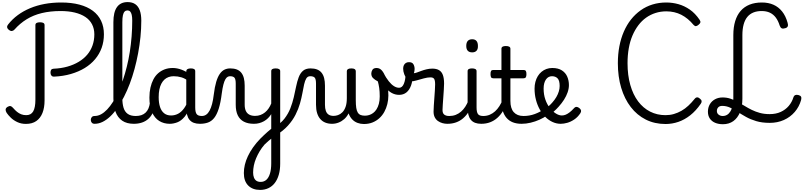

<svg xmlns="http://www.w3.org/2000/svg" viewBox="-20 -1172 7751 1844"><path d="M500 -436Q483 -435 474 -446Q465 -457 465 -474Q465 -492 471.5 -501.5Q478 -511 494 -512Q566 -515 626.5 -532Q687 -549 735.5 -578Q784 -607 817.5 -646.5Q851 -686 868.5 -735.5Q886 -785 886 -842Q886 -896 864 -938.5Q842 -981 800 -1009Q758 -1037 698 -1051.5Q638 -1066 563 -1066Q463 -1066 382 -1046.5Q301 -1027 236 -987Q171 -947 119 -888Q108 -876 94.5 -874.5Q81 -873 66 -884Q50 -897 48.5 -910.5Q47 -924 58 -937Q98 -988 151 -1027Q204 -1066 268.5 -1093Q333 -1120 408 -1134Q483 -1148 568 -1148Q667 -1148 743.5 -1127.5Q820 -1107 872 -1068Q924 -1029 951 -972Q978 -915 978 -843Q978 -773 956.5 -713Q935 -653 893.5 -603.5Q852 -554 793.5 -518.5Q735 -483 661 -461.5Q587 -440 500 -436ZM229 18Q183 18 146 0.5Q109 -17 83.5 -42Q58 -67 44 -88Q33 -106 34 -120Q35 -134 51 -145Q69 -156 81.5 -153Q94 -150 107 -134Q125 -113 143.5 -98Q162 -83 183.5 -74.5Q205 -66 232 -66Q278 -66 299 -102.5Q320 -139 320 -215V-931Q320 -945 331 -951.5Q342 -958 364 -958Q386 -958 397 -951.5Q408 -945 408 -931V-207Q408 -138 388 -87.5Q368 -37 328.5 -9.5Q289 18 229 18Z M889 17Q870 17 861 5.5Q852 -6 852 -20.5Q852 -35 861 -46.5Q870 -58 889 -58Q920 -58 950 -74Q980 -90 1009 -120.5Q1038 -151 1065 -193.5Q1092 -236 1116 -289Q1140 -342 1160.5 -403Q1181 -464 1198 -532Q1215 -600 1226.5 -673Q1238 -746 1244 -822Q1250 -898 1250 -974Q1250 -990 1263 -998Q1276 -1006 1293.5 -1006Q1311 -1006 1324 -998Q1337 -990 1337 -974Q1337 -896 1329 -817Q1321 -738 1306.5 -660.5Q1292 -583 1272 -509.5Q1252 -436 1226.5 -368.5Q1201 -301 1171 -242.5Q1141 -184 1108 -136Q1075 -88 1039 -54Q1003 -20 965.5 -1.5Q928 17 889 17ZM1265 17Q1197 17 1153.5 -13Q1110 -43 1089.5 -98.5Q1069 -154 1069 -228V-959Q1069 -1056 1103.5 -1104Q1138 -1152 1206 -1152Q1250 -1152 1279 -1132Q1308 -1112 1322.5 -1072.5Q1337 -1033 1337 -974Q1337 -955 1324 -946Q1311 -937 1293.5 -937Q1276 -937 1263 -946Q1250 -955 1250 -974Q1250 -1008 1245 -1029.5Q1240 -1051 1230 -1061.5Q1220 -1072 1204 -1072Q1188 -1072 1177 -1061Q1166 -1050 1160.5 -1025.5Q1155 -1001 1155 -959V-228Q1155 -176 1166.5 -137.5Q1178 -99 1206.5 -78.5Q1235 -58 1284 -58Q1298 -58 1304.5 -46.5Q1311 -35 1309.5 -20.5Q1308 -6 1297 5.5Q1286 17 1265 17Z M1265 17Q1251 17 1244.5 5.5Q1238 -6 1239.5 -20.5Q1241 -35 1252 -46.5Q1263 -58 1284 -58Q1314 -58 1337.5 -66Q1361 -74 1378 -90Q1395 -106 1405.5 -130Q1416 -154 1420 -186Q1422 -201 1435 -205.5Q1448 -210 1460.5 -205.5Q1473 -201 1471 -186Q1467 -133 1450 -94.5Q1433 -56 1406 -31.5Q1379 -7 1343.5 5Q1308 17 1265 17Z M1610 17Q1553 17 1509 -10.5Q1465 -38 1440 -94Q1415 -150 1415 -235Q1415 -287 1425 -331Q1435 -375 1453.5 -410Q1472 -445 1499.5 -469Q1527 -493 1562 -506Q1597 -519 1639 -519Q1680 -519 1723 -503Q1766 -487 1800 -461V-386Q1760 -418 1723.5 -429Q1687 -440 1648 -440Q1622 -440 1599.5 -432Q1577 -424 1559.5 -408Q1542 -392 1529.5 -368Q1517 -344 1510.5 -312Q1504 -280 1504 -239Q1504 -184 1517 -144.5Q1530 -105 1556.5 -84Q1583 -63 1623 -63Q1659 -63 1690.5 -79.5Q1722 -96 1748.5 -132.5Q1775 -169 1794 -229L1810 -168Q1787 -91 1753.5 -51Q1720 -11 1682.5 3Q1645 17 1610 17ZM1900 17Q1866 17 1841 7.5Q1816 -2 1800 -21.5Q1784 -41 1776.5 -70.5Q1769 -100 1769 -140V-486Q1769 -501 1780 -508Q1791 -515 1813 -515Q1834 -515 1844.5 -508.5Q1855 -502 1855 -488V-140Q1855 -95 1868.5 -76.5Q1882 -58 1919 -58Q1928 -58 1932.5 -46.5Q1937 -35 1935.5 -20.5Q1934 -6 1925.5 5.5Q1917 17 1900 17Z M1900 17Q1891 17 1887 5.5Q1883 -6 1885 -20.5Q1887 -35 1895 -46.5Q1903 -58 1918 -58Q1942 -58 1960.5 -71Q1979 -84 1993 -110Q2007 -136 2017 -174Q2027 -212 2033 -263Q2042 -337 2056.5 -385.5Q2071 -434 2091 -462.5Q2111 -491 2136 -503Q2161 -515 2191 -515Q2200 -515 2204.5 -503.5Q2209 -492 2208.5 -477.5Q2208 -463 2203 -451.5Q2198 -440 2189 -440Q2177 -440 2165.5 -433.5Q2154 -427 2144 -409.5Q2134 -392 2125.5 -359.5Q2117 -327 2110 -275Q2099 -185 2080.5 -127.5Q2062 -70 2036.5 -38.5Q2011 -7 1977 5Q1943 17 1900 17Z M2478 652Q2406 652 2364 610Q2322 568 2322 490Q2322 451 2331.5 410.5Q2341 370 2361 327.5Q2381 285 2411 242.5Q2441 200 2481 159Q2498 142 2515 126Q2532 110 2549.5 94.5Q2567 79 2585 65V-76Q2572 -55 2554.5 -37.5Q2537 -20 2515.5 -8Q2494 4 2470 10.5Q2446 17 2419 17Q2361 17 2322 -3.5Q2283 -24 2263.5 -64.5Q2244 -105 2244 -166V-369Q2244 -411 2232 -425.5Q2220 -440 2189 -440Q2173 -440 2164.5 -451.5Q2156 -463 2156 -477.5Q2156 -492 2164.5 -503.5Q2173 -515 2191 -515Q2227 -515 2253.5 -505Q2280 -495 2297 -474Q2314 -453 2322 -422Q2330 -391 2330 -349V-166Q2330 -131 2341 -107Q2352 -83 2374.5 -71Q2397 -59 2430 -59Q2458 -59 2482 -68Q2506 -77 2525.5 -93Q2545 -109 2560 -131Q2575 -153 2585 -178V-489Q2585 -502 2595.5 -508.5Q2606 -515 2628 -515Q2649 -515 2660 -508.5Q2671 -502 2671 -489V399Q2671 459 2657.5 506Q2644 553 2619 585.5Q2594 618 2558 635Q2522 652 2478 652ZM2483 575Q2516 575 2538.5 554.5Q2561 534 2573 494Q2585 454 2585 397V160Q2572 170 2561 179.5Q2550 189 2540.5 198Q2531 207 2521 216Q2494 247 2474 280.5Q2454 314 2439.5 348.5Q2425 383 2418 417.5Q2411 452 2411 485Q2411 513 2419 533.5Q2427 554 2443 564.5Q2459 575 2483 575Z M2630 128Q2621 133 2612 124.5Q2603 116 2598.5 100.5Q2594 85 2597.5 69.5Q2601 54 2618 46Q2676 14 2712 -32.5Q2748 -79 2768.5 -131.5Q2789 -184 2801.5 -238Q2814 -292 2824 -341.5Q2834 -391 2849 -430.5Q2864 -470 2890.5 -492.5Q2917 -515 2963 -515Q2977 -515 2984 -503.5Q2991 -492 2990.5 -477.5Q2990 -463 2982 -451.5Q2974 -440 2959 -440Q2935 -440 2922 -419Q2909 -398 2901 -362Q2893 -326 2884.5 -278.5Q2876 -231 2861 -178Q2846 -125 2818.5 -70.5Q2791 -16 2745.5 34.5Q2700 85 2630 128Z M3169 17Q3133 17 3104.5 5.5Q3076 -6 3056 -29Q3036 -52 3025.5 -86Q3015 -120 3015 -166V-369Q3015 -411 3003 -425.5Q2991 -440 2960 -440Q2944 -440 2935.5 -451.5Q2927 -463 2927 -477.5Q2927 -492 2935.5 -503.5Q2944 -515 2962 -515Q2998 -515 3024.5 -505Q3051 -495 3068 -474Q3085 -453 3093 -422Q3101 -391 3101 -349V-166Q3101 -131 3109.5 -107Q3118 -83 3136.5 -71Q3155 -59 3184 -59Q3204 -59 3226 -66.5Q3248 -74 3267.5 -93Q3287 -112 3299 -145.5Q3311 -179 3311 -230V-489Q3311 -501 3321.5 -508Q3332 -515 3354 -515Q3377 -515 3387 -508Q3397 -501 3397 -489V-211Q3397 -165 3401.5 -136Q3406 -107 3416.5 -90.5Q3427 -74 3444 -67.5Q3461 -61 3485 -61Q3505 -61 3525 -67Q3545 -73 3563.5 -86.5Q3582 -100 3596 -122Q3610 -144 3618.5 -174.5Q3627 -205 3627 -246Q3627 -293 3622 -327Q3617 -361 3609 -390Q3579 -406 3562.5 -422.5Q3546 -439 3546 -466Q3546 -483 3556.5 -501Q3567 -519 3597 -519Q3627 -519 3648 -494.5Q3669 -470 3683 -430Q3697 -390 3703.5 -344Q3710 -298 3710 -255Q3710 -213 3700 -172.5Q3690 -132 3671 -97.5Q3652 -63 3623.5 -37Q3595 -11 3558 4Q3521 19 3475 19Q3442 19 3413 8Q3384 -3 3362.5 -25.5Q3341 -48 3328 -83Q3311 -50 3286 -28Q3261 -6 3231 5.5Q3201 17 3169 17Z M3813 -261Q3776 -261 3742.5 -279Q3709 -297 3676.5 -338.5Q3644 -380 3608 -449Q3598 -469 3608.5 -480.5Q3619 -492 3636 -491.5Q3653 -491 3662 -473Q3688 -424 3713.5 -392Q3739 -360 3764 -344.5Q3789 -329 3813 -329Q3843 -329 3859 -368Q3875 -407 3875 -463Q3875 -476 3885.5 -484Q3896 -492 3909.5 -493Q3923 -494 3933.5 -486Q3944 -478 3944 -459Q3944 -396 3928 -351.5Q3912 -307 3883 -284Q3854 -261 3813 -261Z M4275 17Q4252 17 4229 10.5Q4206 4 4186.5 -9.5Q4167 -23 4155.5 -45.5Q4144 -68 4144 -100Q4144 -125 4146.5 -159Q4149 -193 4151.5 -230.5Q4154 -268 4156.5 -302Q4159 -336 4159 -361Q4159 -400 4149.5 -414.5Q4140 -429 4114 -429Q4086 -429 4050 -419Q4014 -409 3980 -399.5Q3946 -390 3925 -390Q3907 -390 3890.5 -409.5Q3874 -429 3863 -457.5Q3852 -486 3852 -513Q3852 -531 3858.5 -545Q3865 -559 3877.5 -567Q3890 -575 3908 -575Q3939 -575 3950.5 -555Q3962 -535 3962 -510Q3962 -499 3960 -488Q3958 -477 3955 -469Q3965 -469 3983.5 -475.5Q4002 -482 4026 -491Q4050 -500 4077.5 -506.5Q4105 -513 4132 -513Q4172 -513 4197 -498Q4222 -483 4233.5 -451.5Q4245 -420 4245 -369Q4245 -346 4242.5 -310.5Q4240 -275 4237.5 -237Q4235 -199 4232.5 -166Q4230 -133 4230 -115Q4230 -84 4247 -71Q4264 -58 4294 -58Q4308 -58 4315 -46.5Q4322 -35 4320.5 -20.5Q4319 -6 4308 5.5Q4297 17 4275 17Z M4277 17Q4263 17 4256.5 5.5Q4250 -6 4251.5 -20.5Q4253 -35 4264 -46.5Q4275 -58 4296 -58Q4329 -58 4357 -69Q4385 -80 4408 -100Q4431 -120 4448.5 -147Q4466 -174 4478 -205Q4484 -220 4495.5 -218.5Q4507 -217 4515.5 -207Q4524 -197 4521 -186Q4506 -138 4482.5 -100.5Q4459 -63 4428.5 -36.5Q4398 -10 4360 3.5Q4322 17 4277 17Z M4602 17Q4568 17 4543 7.5Q4518 -2 4502 -21.5Q4486 -41 4478.5 -70.5Q4471 -100 4471 -140V-489Q4471 -502 4481.5 -508.5Q4492 -515 4513 -515Q4535 -515 4546 -508.5Q4557 -502 4557 -489V-140Q4557 -95 4570.5 -76.5Q4584 -58 4621 -58Q4635 -58 4642 -46.5Q4649 -35 4647.5 -20.5Q4646 -6 4635 5.5Q4624 17 4602 17ZM4515 -669Q4487 -669 4472.5 -684.5Q4458 -700 4458 -731Q4458 -763 4472.5 -779Q4487 -795 4515 -795Q4542 -795 4556 -779Q4570 -763 4570 -731Q4571 -700 4556.5 -684.5Q4542 -669 4515 -669Z M4602 17Q4588 17 4581.5 5.5Q4575 -6 4576.5 -20.5Q4578 -35 4589 -46.5Q4600 -58 4621 -58Q4655 -58 4683.5 -70Q4712 -82 4735 -103Q4758 -124 4776.5 -153Q4795 -182 4808 -216Q4814 -231 4826 -229.5Q4838 -228 4846.5 -219Q4855 -210 4852 -199Q4836 -148 4812 -108Q4788 -68 4756.5 -40Q4725 -12 4686.5 2.5Q4648 17 4602 17Z M4990 17Q4942 17 4906 3Q4870 -11 4845.5 -39Q4821 -67 4808.5 -108Q4796 -149 4796 -203V-420H4718Q4703 -420 4697 -429Q4691 -438 4691 -460Q4691 -483 4697 -491.5Q4703 -500 4718 -500H4796V-704Q4796 -717 4806.5 -723.5Q4817 -730 4838 -730Q4860 -730 4871 -723.5Q4882 -717 4882 -704V-500H5008Q5023 -500 5029.5 -491.5Q5036 -483 5036 -460Q5036 -438 5029.5 -429Q5023 -420 5008 -420H4882V-203Q4882 -167 4890 -140Q4898 -113 4914 -95Q4930 -77 4953.5 -67.5Q4977 -58 5008 -58Q5022 -58 5029 -46.5Q5036 -35 5034.5 -20.5Q5033 -6 5022 5.5Q5011 17 4990 17Z M4990 17Q4971 17 4964.5 5.5Q4958 -6 4962 -20.5Q4966 -35 4978 -46.5Q4990 -58 5009 -58Q5065 -58 5116.5 -77Q5168 -96 5205 -124Q5219 -133 5229 -128Q5239 -123 5244 -110.5Q5249 -98 5247.5 -84.5Q5246 -71 5235 -64Q5203 -41 5161.5 -22.5Q5120 -4 5076 6.5Q5032 17 4990 17Z M5206 -120Q5229 -135 5249.5 -152.5Q5270 -170 5286 -189Q5308 -214 5323.5 -240.5Q5339 -267 5347 -294Q5355 -321 5355 -346Q5355 -399 5335 -419.5Q5315 -440 5281 -440Q5264 -440 5249.5 -432.5Q5235 -425 5224 -409.5Q5213 -394 5207 -372Q5201 -350 5201 -321Q5201 -264 5217.5 -216.5Q5234 -169 5261 -135Q5288 -101 5318.5 -82Q5349 -63 5376 -63Q5395 -63 5413 -70.5Q5431 -78 5450.5 -93Q5470 -108 5490 -130Q5504 -146 5517 -145.5Q5530 -145 5544 -134Q5558 -123 5560.5 -111Q5563 -99 5554 -85Q5529 -47 5495.5 -24.5Q5462 -2 5428 7.5Q5394 17 5365 17Q5325 17 5287.5 0Q5250 -17 5218.5 -48Q5187 -79 5163.5 -121.5Q5140 -164 5127 -214.5Q5114 -265 5114 -321Q5114 -355 5122 -385.5Q5130 -416 5145 -440.5Q5160 -465 5181 -482.5Q5202 -500 5228 -509.5Q5254 -519 5284 -519Q5341 -519 5376.5 -496Q5412 -473 5428 -435.5Q5444 -398 5444 -355Q5444 -321 5431.5 -285Q5419 -249 5397 -214.5Q5375 -180 5346 -148Q5324 -123 5299 -101Q5274 -79 5245 -60Z M6372 19Q6267 19 6182.5 -23.5Q6098 -66 6038 -144Q5978 -222 5946 -329Q5914 -436 5914 -565Q5914 -651 5928.5 -727Q5943 -803 5971.5 -868.5Q6000 -934 6040.5 -985Q6081 -1036 6133 -1073Q6185 -1110 6247 -1129Q6309 -1148 6379 -1148Q6438 -1148 6495.5 -1132Q6553 -1116 6605 -1080Q6657 -1044 6699 -982Q6709 -967 6706.5 -956.5Q6704 -946 6689 -934Q6675 -922 6664 -921Q6653 -920 6641 -933Q6588 -997 6523.5 -1030Q6459 -1063 6379 -1063Q6325 -1063 6276 -1047.5Q6227 -1032 6185.5 -1002.5Q6144 -973 6111 -929.5Q6078 -886 6054.5 -831Q6031 -776 6019 -709Q6007 -642 6007 -565Q6007 -449 6033.5 -356Q6060 -263 6108.5 -198.5Q6157 -134 6224 -100Q6291 -66 6372 -66Q6414 -66 6452 -77Q6490 -88 6525 -108Q6560 -128 6591 -157Q6622 -186 6651 -222Q6663 -237 6676 -237Q6689 -237 6703 -224Q6717 -213 6718.5 -201Q6720 -189 6710 -175Q6664 -108 6609.5 -65Q6555 -22 6495 -1.5Q6435 19 6372 19Z M6923 21Q6880 21 6847.5 7Q6815 -7 6797 -34Q6779 -61 6779 -99Q6779 -139 6797 -170Q6815 -201 6847 -218.5Q6879 -236 6920 -236Q6961 -236 6996 -224Q7031 -212 7064 -194Q7097 -176 7130 -155.5Q7163 -135 7199.5 -117Q7236 -99 7278 -87.5Q7320 -76 7372 -76Q7432 -76 7478 -97Q7524 -118 7555 -154.5Q7586 -191 7600 -237Q7606 -254 7618.5 -259Q7631 -264 7649 -259Q7668 -254 7673.5 -243Q7679 -232 7674 -212Q7656 -147 7613 -97Q7570 -47 7508.5 -19.5Q7447 8 7373 8Q7299 8 7243.5 -8.5Q7188 -25 7144.5 -49.5Q7101 -74 7064 -98Q7027 -122 6991.5 -138.5Q6956 -155 6916 -155Q6891 -155 6878 -141Q6865 -127 6865 -106Q6865 -84 6881.5 -71Q6898 -58 6921 -58Q6968 -58 6995.5 -103Q7023 -148 7023 -224V-835Q7023 -911 7041 -969.5Q7059 -1028 7093.5 -1067.5Q7128 -1107 7179 -1127.5Q7230 -1148 7297 -1148Q7360 -1148 7408.5 -1126.5Q7457 -1105 7491.5 -1062Q7526 -1019 7544 -954Q7551 -932 7545.5 -919Q7540 -906 7521 -901Q7499 -894 7487 -900.5Q7475 -907 7468 -927Q7454 -972 7431 -1003Q7408 -1034 7374.5 -1050Q7341 -1066 7295 -1066Q7250 -1066 7215.5 -1052Q7181 -1038 7157.5 -1009.5Q7134 -981 7122 -937Q7110 -893 7110 -835V-224Q7110 -149 7087 -93.5Q7064 -38 7022.5 -8.5Q6981 21 6923 21Z"/></svg>

Font: Playwrite CL
Style: Regular
Weight: 400
Designer: Veronika Burian, José Scaglione
Foundry: TypeTogether
Version: Version 1.002